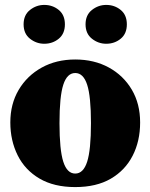

<svg xmlns="http://www.w3.org/2000/svg" viewBox="-20 -745 612 781"><path d="M286 16Q200 16 141 -18.5Q82 -53 52 -113Q22 -173 22 -247Q22 -322 56 -379.5Q90 -437 149.5 -470Q209 -503 286 -503Q363 -503 422.5 -470.5Q482 -438 516 -380.5Q550 -323 550 -247Q550 -171 519.5 -111.5Q489 -52 430.5 -18Q372 16 286 16ZM286 -39Q319 -39 334.5 -87Q350 -135 350 -244Q350 -353 334.5 -400.5Q319 -448 286 -448Q253 -448 237.5 -400.5Q222 -353 222 -244Q222 -135 237.5 -87Q253 -39 286 -39ZM160 -567Q128 -567 102 -587.5Q76 -608 76 -646Q76 -684 102 -704.5Q128 -725 160 -725Q194 -725 219 -704.5Q244 -684 244 -646Q244 -608 219 -587.5Q194 -567 160 -567ZM412 -567Q380 -567 354 -587.5Q328 -608 328 -646Q328 -684 354 -704.5Q380 -725 412 -725Q446 -725 471 -704.5Q496 -684 496 -646Q496 -608 471 -587.5Q446 -567 412 -567Z"/></svg>

Font: Source Serif Pro Black
Style: Regular
Weight: 900
Designer: Frank Grießhammer
Foundry: Adobe Systems Incorporated
Version: Version 3.001;hotconv 1.0.111;makeotfexe 2.5.65597